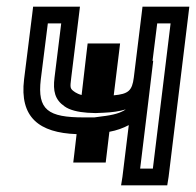

<svg xmlns="http://www.w3.org/2000/svg" viewBox="-20 -529 586 574"><path d="M320 -244 336 -374 339 -399H314H267H242L239 -374L224 -245C216 -247 210 -250 205 -253C189 -264 189 -265 193 -297L216 -484L219 -509H194H104H79L76 -484L52 -292C38 -178 97 -132 209 -128L202 -68L199 -43H224H271H296L299 -68L307 -135C329 -139 348 -146 365 -155L346 0L342 25H367H455H480L484 0L543 -484L546 -509H521H431H406L403 -484L380 -297C375 -258 364 -248 320 -244ZM436 -347 450 -459H490L437 -25H399L423 -222L438 -347H436ZM290 -192C314 -193 337 -196 356 -202C342 -192 320 -185 284 -181L262 -178H240H231C124 -178 91 -200 102 -292L123 -459H163L143 -297C138 -257 144 -231 173 -211C188 -200 213 -194 241 -192L264 -191H265H267L290 -192Z"/></svg>

Font: Gamestation Display Outline
Style: Italic
Weight: 400
Designer: Jonas Hecksher
Foundry: Jonas Hecksher, Playtypeª, e-types AS
Version: Version 1.003